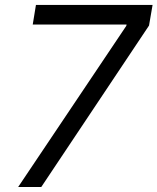

<svg xmlns="http://www.w3.org/2000/svg" viewBox="-20 -747 629 767"><path d="M52.6 0 484.4 -643.5 485.8 -649.1H110.8L123.6 -727.3H589.5L575.3 -644.9L144.9 0Z"/></svg>

Font: Inter P
Style: Italic
Weight: 400
Italic angle: -9.40001°
Designer: Rasmus Andersson
Foundry: rsms
Version: Version 3.018;git-588b23468